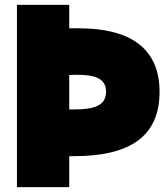

<svg xmlns="http://www.w3.org/2000/svg" viewBox="-20 -743 684 793"><path d="M50 -723V30H266V-98H285C512 -98 639 -176 639 -364C639 -554 503 -626 308 -626C296 -626 285 -627 266 -626V-723ZM266 -433C276 -434 287 -434 298 -434C372 -434 418 -419 418 -365C418 -308 373 -291 285 -291H266Z"/></svg>

Font: Repo ExtraBlack
Style: Regular
Weight: 400
Designer: Stefan Peev
Foundry: Context Ltd
Version: Version 001.502